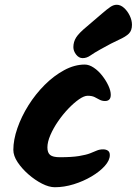

<svg xmlns="http://www.w3.org/2000/svg" viewBox="-20 -798 574 806"><path d="M345 -687Q385 -721 407.5 -740.5Q430 -760 443.5 -769Q457 -778 470 -778Q486 -778 500.5 -765Q515 -752 524.5 -732.5Q534 -713 534 -694Q534 -670 521 -657Q508 -644 479 -631Q450 -618 402 -591Q375 -576 359.5 -565Q344 -554 327 -554Q311 -554 299.5 -569Q288 -584 288 -600Q288 -622 299.5 -640.5Q311 -659 345 -687ZM336 -527Q354 -527 373.5 -514Q393 -501 409 -480.5Q425 -460 435 -438.5Q445 -417 445 -400Q445 -374 421 -374Q408 -374 398 -379.5Q388 -385 377 -390.5Q366 -396 348 -396Q333 -396 311.5 -381Q290 -366 267 -342Q244 -318 224 -289Q204 -260 191.5 -231Q179 -202 179 -179Q179 -157 190.5 -147.5Q202 -138 231 -138Q282 -138 312 -143Q342 -148 358.5 -154.5Q375 -161 386.5 -166Q398 -171 413 -171Q425 -171 433 -165.5Q441 -160 441 -147Q441 -125 420 -101.5Q399 -78 364.5 -57.5Q330 -37 289.5 -24.5Q249 -12 210 -12Q186 -12 156.5 -27Q127 -42 99.5 -66Q72 -90 54 -117Q36 -144 36 -169Q36 -211 53 -260Q70 -309 99.5 -356Q129 -403 167.5 -441.5Q206 -480 249.5 -503.5Q293 -527 336 -527Z"/></svg>

Font: Kalam Variable Light
Style: Regular
Weight: 300
Designer: Lipi Raval, Jonny Pinhorn
Foundry: Indian Type Foundry
Version: Version 3.000